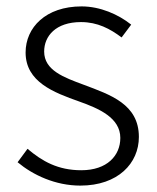

<svg xmlns="http://www.w3.org/2000/svg" viewBox="-20 -567 492 600"><path d="M231 13C349 13 414 -57 414 -139C414 -242 324 -271 242 -302C180 -325 118 -347 118 -406C118 -454 154 -498 233 -498C285 -498 324 -477 360 -450L390 -490C350 -522 293 -547 235 -547C123 -547 60 -481 60 -403C60 -311 148 -278 227 -250C289 -228 356 -199 356 -136C356 -81 315 -35 234 -35C161 -35 112 -63 66 -102L35 -60C83 -20 153 13 231 13Z"/></svg>

Font: Noto Sans JP Light
Style: Regular
Weight: 300
Designer: Ryoko NISHIZUKA (kana & ideographs); Paul D. Hunt (Latin, Greek & Cyrillic); Wenlong ZHANG (bopomofo); Sandoll Communica
Foundry: Adobe Systems Incorporated
Version: Version 1.004;PS 1.004;hotconv 1.0.82;makeotf.lib2.5.63406